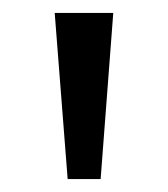

<svg xmlns="http://www.w3.org/2000/svg" viewBox="-20 -734 261 298"><path d="M64.9 -713.9 85 -456.1H136.2L155.8 -713.9Z"/></svg>

Font: Samim
Style: Regular
Weight: 400
Foundry: DejaVu fonts team - Redesigned by Saber Rastikerdar
Version: Version 4.0.5